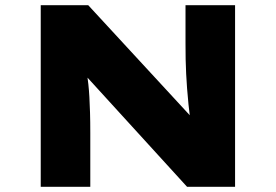

<svg xmlns="http://www.w3.org/2000/svg" viewBox="-20 -720 1063 740"><path d="M137 0V-700H320L750 -234L715 -244Q710 -284 706.5 -317.5Q703 -351 701 -379.5Q699 -408 697.5 -435Q696 -462 695.5 -491Q695 -520 695 -553V-700H886V0H701L245 -500L308 -483Q312 -460 315 -439Q318 -418 320.5 -395.5Q323 -373 324.5 -346Q326 -319 327 -285.5Q328 -252 328 -208V0Z"/></svg>

Font: Lexend Mega ExtraBold
Style: Regular
Weight: 800
Designer: Bonnie Shaver-Troup, Thomas Jockin
Foundry: Lexend
Version: Version 1.007